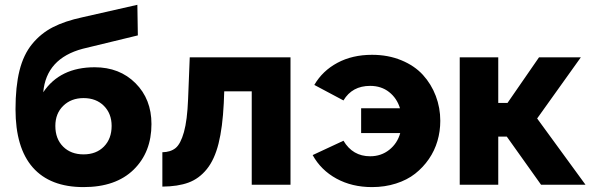

<svg xmlns="http://www.w3.org/2000/svg" viewBox="-20 -761 2457 791"><path d="M324.2 9.8Q186.5 9.8 115.2 -71Q43.9 -151.9 43.9 -311Q43.9 -404.3 60.3 -470.2Q76.7 -536.1 112.5 -579.8Q148.4 -623.5 197.8 -648.9Q247.1 -674.3 319.8 -689.9L545.9 -741.2L547.9 -615.2L320.8 -560.1Q170.4 -520 158.2 -380.9Q227.1 -483.9 370.1 -483.9Q472.7 -483.9 538.3 -418.2Q604 -352.5 604 -250Q604 -133.8 530.5 -62Q457 9.8 324.2 9.8ZM439.9 -242.2Q439.9 -293 408 -325Q376 -356.9 324.2 -356.9Q273.4 -356.9 240.7 -325.2Q208 -293.5 208 -242.2Q208 -189 240 -157Q272 -125 324.2 -125Q376.5 -125 408.2 -157.2Q439.9 -189.5 439.9 -242.2Z M648.9 7.8V-133.8Q682.6 -134.3 703.4 -151.1Q724.1 -168 737.8 -216.8Q751.5 -265.6 754.9 -353L761.7 -524.9H1176.8V0H1017.1V-384.8H903.8L901.9 -335.9Q897 -235.8 880.4 -169.7Q863.8 -103.5 832 -64.2Q800.3 -24.9 756.6 -8.8Q712.9 7.3 648.9 7.8Z M1512.7 9.8Q1430.2 9.8 1366.2 -25.1Q1302.2 -60.1 1268.1 -122.1L1395 -181.2Q1433.1 -117.2 1504.9 -117.2Q1550.3 -117.2 1583.7 -143.8Q1617.2 -170.4 1628.9 -212.9H1467.8V-314.9H1627.9Q1615.2 -356.4 1583 -381.8Q1550.8 -407.2 1504.9 -407.2Q1430.7 -407.2 1395 -347.2L1274.9 -411.1Q1308.6 -469.2 1370.1 -502.2Q1431.6 -535.2 1512.7 -535.2Q1579.1 -535.2 1633.5 -512.7Q1688 -490.2 1722.4 -452.4Q1756.8 -414.6 1775.4 -365.7Q1793.9 -316.9 1793.9 -263.2Q1793.9 -220.2 1782.2 -180.2Q1770.5 -140.1 1746.8 -105.7Q1723.1 -71.3 1690.2 -45.4Q1657.2 -19.5 1611.3 -4.9Q1565.4 9.8 1512.7 9.8Z M1874 0V-524.9H2032.7V-336.9H2070.8L2200.7 -524.9H2373L2192.9 -272.9L2392.1 0H2209L2067.9 -198.2H2032.7V0Z"/></svg>

Font: Rawline ExtraBold
Style: Regular
Weight: 800
Designer: Matt McInerney, Pablo Impallari, Rodrigo Fuenzalida
Foundry: Matt McInerney, Pablo Impallari, Rodrigo Fuenzalida
Version: Version 4.020;PS 004.020;hotconv 1.0.88;makeotf.lib2.5.64775